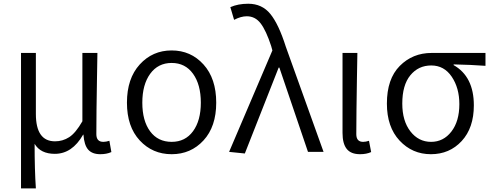

<svg xmlns="http://www.w3.org/2000/svg" viewBox="-20 -829 2683 1048"><path d="M94.7 199.2V-540H175.8V-207Q175.8 -57.6 280.3 -57.6Q322.3 -57.6 357.4 -80.1Q392.6 -102.5 429.7 -167V-540H511.7Q510.7 -489.3 509.3 -397Q507.8 -304.7 506.8 -231Q505.9 -157.2 505.9 -96.7Q505.9 -54.7 543.9 -54.7Q558.6 -54.7 577.1 -60.5L587.9 1Q562.5 12.7 527.3 12.7Q483.4 12.7 461.4 -12.2Q439.5 -37.1 435.5 -93.8H433.6Q374 10.7 279.3 10.7Q201.2 10.7 168.9 -43.9Q168.9 98.6 175.8 199.2Z M672.9 -268.6Q672.9 -400.4 742.7 -477.1Q812.5 -553.7 917 -553.7Q1021.5 -553.7 1090.8 -477.1Q1160.2 -400.4 1160.2 -268.6Q1160.2 -137.7 1090.8 -62.5Q1021.5 12.7 917 12.7Q812.5 12.7 742.7 -62.5Q672.9 -137.7 672.9 -268.6ZM917 -54.7Q991.2 -54.7 1033.7 -112.8Q1076.2 -170.9 1076.2 -268.6Q1076.2 -367.2 1033.7 -426.3Q991.2 -485.4 917 -485.4Q842.8 -485.4 799.8 -426.3Q756.8 -367.2 756.8 -268.6Q756.8 -169.9 799.3 -112.3Q841.8 -54.7 917 -54.7Z M1316.4 8.8 1230.5 0 1466.8 -553.7 1460 -578.1Q1432.6 -662.1 1402.8 -701.2Q1373 -740.2 1327.1 -740.2Q1294.9 -740.2 1257.8 -720.7L1237.3 -790Q1279.3 -808.6 1335 -808.6Q1410.2 -808.6 1455.6 -752.9Q1501 -697.3 1540 -574.2L1746.1 0H1661.1L1504.9 -460H1501Z M1945.3 12.7Q1895.5 12.7 1872.6 -16.1Q1849.6 -44.9 1849.6 -103.5V-540H1930.7Q1929.7 -489.3 1928.2 -397Q1926.8 -304.7 1925.8 -231Q1924.8 -157.2 1924.8 -96.7Q1924.8 -54.7 1961.9 -54.7Q1976.6 -54.7 1994.1 -60.5L2005.9 1Q1980.5 12.7 1945.3 12.7Z M2091.8 -263.7Q2091.8 -398.4 2162.1 -469.2Q2232.4 -540 2335.9 -540H2629.9V-469.7Q2550.8 -475.6 2456.1 -477.5V-473.6Q2566.4 -411.1 2566.4 -253.9Q2566.4 -130.9 2500 -59.1Q2433.6 12.7 2332 12.7Q2230.5 12.7 2161.1 -61.5Q2091.8 -135.7 2091.8 -263.7ZM2333 -54.7Q2400.4 -54.7 2443.8 -110.8Q2487.3 -167 2487.3 -260.7Q2487.3 -348.6 2445.8 -410.2Q2404.3 -471.7 2334 -471.7Q2263.7 -471.7 2219.7 -418Q2175.8 -364.3 2175.8 -263.7Q2175.8 -168.9 2220.2 -111.8Q2264.6 -54.7 2333 -54.7Z"/></svg>

Font: Gen Shin Gothic Normal
Style: Regular
Weight: 300
Designer: [Source Han Sans]
Ryoko NISHIZUKA  (kana & ideographs); Paul D. Hunt (Latin, Greek & Cyrillic); Wenlong ZHANG  (bopomofo
Version: Version 1.002.20150607